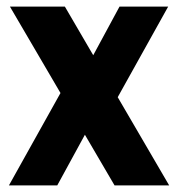

<svg xmlns="http://www.w3.org/2000/svg" viewBox="-20 -560 538 580"><path d="M10 -540H176L491 0H326ZM175 -301 296 -262 153 0H7ZM201 -281 341 -540H488L322 -242Z"/></svg>

Font: Pathway Extreme Condensed
Style: Bold
Weight: 700
Width: 3
Version: Version 1.001;gftools[0.9.26]